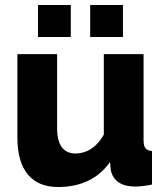

<svg xmlns="http://www.w3.org/2000/svg" viewBox="-20 -743 667 773"><path d="M265 -594V-723H133V-594ZM475 -594V-723H343V-594ZM214 10C302 10 375 -22 423 -91L426 -59C434 -16 468 8 524 8C541 8 562 6 592 0V-135C567 -137 558 -148 558 -180V-525H398V-201C367 -146 325 -125 283 -125C236 -125 210 -160 210 -224V-525H50V-189C50 -59 107 10 214 10Z"/></svg>

Font: Raleway
Style: ExtraBold
Weight: 800
Designer: Matt McInerney, Pablo Impallari, Rodrigo Fuenzalida
Foundry: Matt McInerney, Pablo Impallari, Rodrigo Fuenzalida
Version: Version 3.000